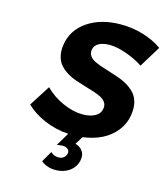

<svg xmlns="http://www.w3.org/2000/svg" viewBox="-134 -809 992 1144"><g transform="rotate(15 362.5 -237.5)"><path d="M69.8 -106 151.9 -234.9Q198.2 -187.5 263.2 -158.7Q328.1 -129.9 384.8 -129.9Q433.6 -129.9 463.6 -147.2Q493.7 -164.6 498 -196.8Q501 -217.8 490.5 -233.6Q480 -249.5 460 -259.8Q439.9 -270 413.1 -278.6Q386.2 -287.1 356.7 -295.9Q327.1 -304.7 297.6 -314.7Q268.1 -324.7 242.4 -340.6Q216.8 -356.4 198.2 -377Q179.7 -397.5 171.4 -429Q163.1 -460.4 168.9 -500Q182.6 -594.7 265.1 -650.9Q347.7 -707 470.2 -707Q542.5 -707 609.6 -686.5Q676.8 -666 725.1 -630.9L645 -500Q594.7 -532.7 537.1 -552.2Q479.5 -571.8 437 -571.8Q395.5 -571.8 369.4 -557.4Q343.3 -543 339.8 -515.1Q336.9 -494.6 347.4 -479Q357.9 -463.4 377.9 -453.1Q397.9 -442.9 424.8 -433.8Q451.7 -424.8 481.2 -415.8Q510.7 -406.7 540 -396.2Q569.3 -385.7 595 -369.4Q620.6 -353 639.2 -332Q657.7 -311 665.8 -278.8Q673.8 -246.6 668 -206.1Q659.7 -147.9 625 -103.3Q590.3 -58.6 538.6 -33Q486.8 -7.3 421.9 1L391.1 49.8Q420.9 58.6 436 79.6Q451.2 100.6 446.8 130.9Q440.4 176.8 403.8 204.3Q367.2 231.9 314.9 231.9Q263.7 231.9 226.1 202.1L265.1 134.8Q285.2 154.8 314 154.8Q333.5 154.8 346.4 143.8Q359.4 132.8 361.8 117.2Q364.3 101.6 353.3 91.3Q342.3 81.1 320.8 81.1Q309.6 81.1 285.2 85L334 3.9Q256.8 -1 187.3 -30.3Q117.7 -59.6 69.8 -106Z"/></g></svg>

Font: Trueno SemiBold
Style: Italic
Weight: 600
Designer: Julieta Ulanovsky
Foundry: Julieta Ulanovsky
Version: Version 3.001b | FøM Fix